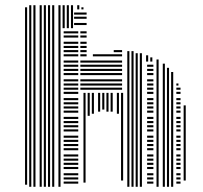

<svg xmlns="http://www.w3.org/2000/svg" viewBox="-20 -716 777 736"><path d="M84 -8H76V-608H84ZM100 0H92V-608H100ZM116 0H108V-608H116ZM140 0H132V-608H140ZM156 0H148V-608H156ZM172 0H164V-608H172ZM188 0H180V-608H188ZM212 0H204V-608H212ZM280 -12H224V-20H280ZM280 -28H224V-36H280ZM280 -44H224V-52H280ZM280 -68H224V-76H280ZM280 -84H224V-92H280ZM280 -100H224V-108H280ZM280 -116H224V-124H280ZM280 -140H224V-148H280ZM280 -156H224V-164H280ZM280 -172H224V-180H280ZM280 -188H224V-196H280ZM280 -212H224V-220H280ZM280 -228H224V-236H280ZM280 -244H224V-252H280ZM280 -260H224V-268H280ZM280 -284H224V-292H280ZM280 -300H224V-308H280ZM280 -316H224V-324H280ZM280 -332H224V-340H280ZM280 -356H224V-364H280ZM280 -372H224V-380H280ZM280 -388H224V-396H280ZM280 -404H224V-412H280ZM280 -428H224V-436H280ZM280 -444H224V-452H280ZM280 -460H224V-468H280ZM280 -476H224V-484H280ZM280 -500H224V-508H280ZM280 -516H224V-524H280ZM280 -532H224V-540H280ZM280 -548H224V-556H280ZM280 -572H224V-580H280ZM280 -588H224V-596H280ZM308 -16H300V-360H308ZM324 -272H316V-360H324ZM340 -280H332V-360H340ZM364 -288H356V-360H364ZM380 -296H372V-360H380ZM396 -288H388V-360H396ZM412 -288H404V-360H412ZM436 -280H428V-360H436ZM452 -24H444V-360H452ZM448 -372H288V-380H448ZM448 -388H288V-396H448ZM448 -404H288V-412H448ZM448 -428H288V-436H448ZM448 -444H288V-452H448ZM448 -460H288V-468H448ZM448 -476H288V-484H448ZM312 -500H288V-508H312ZM448 -500H336V-508H448ZM312 -516H288V-524H312ZM448 -516H416V-524H448ZM312 -532H288V-540H312ZM312 -548H288V-556H312ZM312 -572H288V-580H312ZM312 -588H288V-596H312ZM476 0H468V-480H476ZM492 0H484V-480H492ZM508 0H500V-480H508ZM524 0H516V-480H524ZM568 -12H544V-20H568ZM568 -28H544V-36H568ZM568 -44H544V-52H568ZM568 -68H544V-76H568ZM568 -84H544V-92H568ZM568 -100H544V-108H568ZM568 -116H544V-124H568ZM568 -140H544V-148H568ZM568 -156H544V-164H568ZM568 -172H544V-180H568ZM568 -188H544V-196H568ZM568 -212H544V-220H568ZM568 -228H544V-236H568ZM568 -244H544V-252H568ZM568 -260H544V-268H568ZM568 -284H544V-292H568ZM568 -300H544V-308H568ZM568 -316H544V-324H568ZM568 -332H544V-340H568ZM568 -356H544V-364H568ZM568 -372H544V-380H568ZM568 -388H544V-396H568ZM568 -404H544V-412H568ZM568 -428H544V-436H568ZM568 -444H544V-452H568ZM568 -460H544V-468H568ZM476 -480H468V-520H476ZM492 -480H484V-520H492ZM508 -480H500V-512H508ZM524 -480H516V-512H524ZM548 -480H540V-504H548ZM564 -480H556V-496H564ZM588 0H580V-488H588ZM612 0H604V-472H612ZM628 0H620V-456H628ZM644 0H636V-440H644ZM672 -12H656V-20H672ZM672 -28H656V-36H672ZM672 -44H656V-52H672ZM672 -68H656V-76H672ZM672 -84H656V-92H672ZM672 -100H656V-108H672ZM672 -116H656V-124H672ZM672 -140H656V-148H672ZM672 -156H656V-164H672ZM672 -172H656V-180H672ZM672 -188H656V-196H672ZM672 -212H656V-220H672ZM672 -228H656V-236H672ZM672 -244H656V-252H672ZM672 -260H656V-268H672ZM672 -284H656V-292H672ZM672 -300H656V-308H672ZM672 -316H656V-324H672ZM672 -332H656V-340H672ZM672 -356H656V-364H672ZM672 -372H656V-380H672ZM664 -388H656V-396H664ZM692 -24H684V-312H692ZM84 -608H76V-680H84ZM100 -608H92V-680H100ZM116 -608H108V-680H116ZM140 -608H132V-680H140ZM156 -608H148V-680H156ZM172 -608H164V-680H172ZM188 -608H180V-680H188ZM212 -608H204V-680H212ZM228 -608H220V-680H228ZM244 -608H236V-680H244ZM260 -608H252V-680H260ZM312 -620H264V-628H312ZM312 -644H264V-652H312ZM312 -660H264V-668H312ZM84 -680H76V-688H84ZM100 -680H92V-696H100ZM116 -680H108V-696H116ZM140 -680H132V-696H140ZM156 -680H148V-696H156ZM172 -680H164V-696H172ZM188 -680H180V-696H188ZM212 -680H204V-696H212ZM228 -680H220V-696H228ZM244 -680H236V-696H244ZM260 -680H252V-696H260ZM284 -680H276V-696H284ZM300 -680H292V-688H300Z"/></svg>

Font: Rubik Lines
Style: Regular
Weight: 400
Designer: Hubert and Fischer, NaN
Foundry: Hubert and Fischer, NaN
Version: Version 2.201